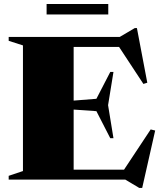

<svg xmlns="http://www.w3.org/2000/svg" viewBox="-20 -900 806 962"><path d="M23.5 0V-19L95 -43V-672.5L23.5 -695.5V-715H580L655.5 -759.5H666L718 -485.5L698.5 -479.5L576.5 -665H349V-396L463 -405L532.5 -539.5H548.5L521.5 -373L548.5 -207.5H532.5L463 -343L349 -351V-50H601.5L735 -251.5L757.5 -246L692.5 41.5H677.5L608 0ZM213.5 -827.5V-880H522.5V-827.5Z"/></svg>

Font: Newsreader 72pt ExtraBold
Style: Regular
Weight: 800
Designer: Hugues Gentile
Foundry: Production Type
Version: Version 1.003; ttfautohint (v1.8.3)